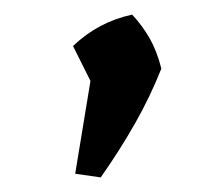

<svg xmlns="http://www.w3.org/2000/svg" viewBox="-20 -141 302 263"><path d="M83 97 108 -55 201 -47Q186 -9 165 28Q144 65 118 102ZM118 -2 80 -78Q98 -95 118 -105.5Q138 -116 161 -121Q175 -106 185 -88.5Q195 -71 201 -47Z"/></svg>

Font: Piazzolla 24pt Medium
Style: Regular
Weight: 500
Designer: Juan Pablo del Peral
Foundry: Huerta Tipografica
Version: Version 2.005